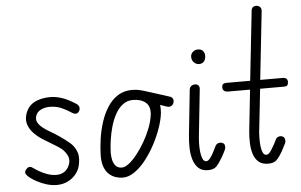

<svg xmlns="http://www.w3.org/2000/svg" viewBox="-62 -1093 1882 1200"><g transform="rotate(-5 879.0 -493.5)"><path d="M248 10Q216 10 184.8 0.5Q153.5 -9 128 -22.5Q102.5 -36 87.5 -47Q68 -61.5 60.2 -73.5Q52.5 -85.5 61.5 -99.5Q69 -110 76.2 -114.2Q83.5 -118.5 91.8 -117Q100 -115.5 109.5 -108Q121.5 -99 143.8 -86Q166 -73 194.2 -63Q222.5 -53 252 -53Q283 -53 305.8 -71.2Q328.5 -89.5 336.5 -122Q342.5 -150 328 -174Q313.5 -198 297 -211.5Q283.5 -222 263 -234.8Q242.5 -247.5 222.8 -259.2Q203 -271 191 -278.5Q156 -299.5 130.8 -325.5Q105.5 -351.5 95.5 -381.5Q85.5 -411.5 95 -444Q109.5 -494.5 151 -517.8Q192.5 -541 254.5 -541Q285.5 -541 322.8 -529.5Q360 -518 411.5 -485.5Q427.5 -475.5 430 -461.5Q432.5 -447.5 424 -435.5Q414.5 -422.5 403 -423.5Q391.5 -424.5 383 -430Q353 -450.5 319.5 -465.5Q286 -480.5 244.5 -480.5Q214 -480.5 188.5 -467.8Q163 -455 155.5 -428.5Q147.5 -402 166.8 -378Q186 -354 231.5 -327.5Q261.5 -310.5 292.5 -289.2Q323.5 -268 352.5 -243.5Q374.5 -226 390 -193.5Q405.5 -161 397 -114Q391.5 -76.5 369.8 -48.5Q348 -20.5 316.2 -5.2Q284.5 10 248 10Z M662.5 0Q639.5 0 617 -7.5Q594.5 -15 576 -31.8Q557.5 -48.5 546.8 -76.8Q536 -105 536 -147Q537 -198.5 545 -253.5Q553 -308.5 569.8 -359.8Q586.5 -411 613.2 -452Q640 -493 678 -517Q716 -541 766.5 -541Q793.5 -541 816.5 -535.2Q839.5 -529.5 860 -522.5L1000 -478Q1008.5 -475.5 1013.2 -469.5Q1018 -463.5 1019.5 -456Q1021 -446.5 1017.2 -436.8Q1013.5 -427 1005.5 -421.5Q1000 -417.5 992.2 -416.2Q984.5 -415 975.5 -418L933 -432.5Q935 -423 935.2 -408.2Q935.5 -393.5 934.5 -383Q930 -341.5 912.5 -290.5Q895 -239.5 868 -188.5Q841 -137.5 807.5 -94.8Q774 -52 736.8 -26Q699.5 0 662.5 0ZM600 -162.5Q599.5 -140 604.5 -117Q609.5 -94 623.2 -78.5Q637 -63 662.5 -63Q681.5 -63 706.8 -82.8Q732 -102.5 758.5 -136Q785 -169.5 808.8 -210.8Q832.5 -252 849 -295.5Q865.5 -339 870 -378Q875.5 -429.5 845.8 -453.8Q816 -478 766.5 -478Q730 -478 702.8 -457Q675.5 -436 656.2 -401.2Q637 -366.5 625 -324.5Q613 -282.5 607 -240.2Q601 -198 600 -162.5Z M1126.5 -512Q1128 -526 1138.5 -533.5Q1149 -541 1161.5 -541Q1174.5 -541 1182.5 -533Q1190.5 -525 1189 -509L1157 -206.5Q1155.5 -194 1155 -169.5Q1154.5 -145 1157.2 -119Q1160 -93 1167.8 -74.8Q1175.5 -56.5 1190.5 -56.5Q1198.5 -56.5 1206.5 -63.5Q1214.5 -70.5 1223 -83.5Q1231.5 -96.5 1240 -113.5L1258 -149.5Q1260.5 -154 1268 -159.2Q1275.5 -164.5 1287 -164.5Q1298.5 -164.5 1307 -158.2Q1315.5 -152 1316 -137.5Q1317 -129 1312.2 -117.8Q1307.5 -106.5 1289.5 -74Q1267 -35.5 1249.8 -17.8Q1232.5 0 1197 0Q1159 0 1137 -20.5Q1115 -41 1104.8 -74.2Q1094.5 -107.5 1093.5 -147.5Q1092.5 -187.5 1096.5 -226.5ZM1199 -665.5Q1180.5 -665.5 1166.8 -679.2Q1153 -693 1153 -714Q1153 -733 1166.8 -745Q1180.5 -757 1199 -757Q1219 -757 1230 -745Q1241 -733 1241 -714Q1241 -692.5 1230 -679Q1219 -665.5 1199 -665.5Z M1555 -971Q1557 -985 1565 -991Q1573 -997 1584 -997Q1598.5 -997 1608.5 -988.2Q1618.5 -979.5 1617 -962L1570.5 -533.5H1707.5Q1728 -533.5 1735 -526.2Q1742 -519 1742 -507.5Q1742 -493.5 1737 -486Q1732 -478.5 1713 -478.5H1565L1535 -205Q1534 -192.5 1533.8 -169.2Q1533.5 -146 1536 -121.8Q1538.5 -97.5 1546 -80.8Q1553.5 -64 1568.5 -64Q1577 -64 1584.8 -71.2Q1592.5 -78.5 1601 -91.5Q1609.5 -104.5 1619 -121.5L1637.5 -158Q1639 -161 1646.2 -166.5Q1653.5 -172 1665 -172Q1676 -172 1684.5 -165.5Q1693 -159 1693.5 -144.5Q1695.5 -136.5 1691 -126Q1686.5 -115.5 1667.5 -80.5Q1646 -42.5 1628.2 -25Q1610.5 -7.5 1575 -7.5Q1537 -7.5 1515 -26.5Q1493 -45.5 1483 -77Q1473 -108.5 1471.8 -147Q1470.5 -185.5 1474.5 -224L1502 -478.5H1367Q1346 -478.5 1338 -486.8Q1330 -495 1330 -507.5Q1330 -519.5 1335.8 -526.5Q1341.5 -533.5 1361.5 -533.5H1507.5Z"/></g></svg>

Font: Edu NSW ACT Hand Pre
Style: Regular
Weight: 400
Designer: Tina and Corey Anderson, Eben Sorkin, Mirko Velimirovic
Foundry: Sorkin Type Co.
Version: Version 2.000